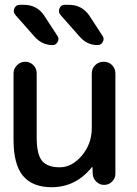

<svg xmlns="http://www.w3.org/2000/svg" viewBox="-20 -780 578 810"><path d="M197.3 9.8Q117.2 9.8 77.1 -38.1Q37.1 -85.9 37.1 -190.4V-470.7Q37.1 -490.2 51.8 -504.9Q66.4 -519.5 86.4 -519.5Q106.4 -519.5 120.6 -505.4Q134.8 -491.2 134.8 -470.7V-200.2Q134.8 -128.9 157.2 -101.6Q179.7 -74.2 232.4 -74.2Q283.2 -74.2 325.2 -123.5Q367.2 -172.9 367.2 -240.2V-469.7Q367.2 -491.2 381.8 -505.4Q396.5 -519.5 417.5 -519.5Q438.5 -519.5 452.6 -505.4Q466.8 -491.2 466.8 -469.7V-46.9Q466.8 -28.3 453.1 -14.2Q439.5 0 418.9 0Q400.4 0 386.2 -13.7Q372.1 -27.3 371.1 -46.9L370.1 -74.2Q370.1 -75.2 369.1 -75.2Q368.2 -75.2 367.2 -74.2Q299.8 9.8 197.3 9.8ZM127 -624 44.9 -716.8Q34.2 -729.5 40.5 -744.6Q46.9 -759.8 64.5 -759.8H80.1Q137.7 -759.8 168 -711.9L222.7 -627.9Q230.5 -616.2 223.1 -603Q215.8 -589.8 202.1 -589.8Q158.2 -589.8 127 -624ZM269.5 -759.8Q327.1 -759.8 358.4 -711.9L413.1 -627.9Q420.9 -616.2 413.6 -603Q406.2 -589.8 391.6 -589.8Q347.7 -589.8 317.4 -624L235.4 -716.8Q224.6 -729.5 231 -744.6Q237.3 -759.8 253.9 -759.8Z"/></svg>

Font: Rounded Mgen+ 2p medium
Style: Regular
Weight: 500
Designer: [Source Han Sans]
Ryoko NISHIZUKA  (kana & ideographs); Paul D. Hunt (Latin, Greek & Cyrillic); Wenlong ZHANG  (bopomofo
Version: Version 1.059.20150602